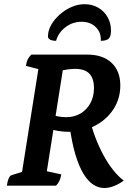

<svg xmlns="http://www.w3.org/2000/svg" viewBox="-20 -908 671 939"><path d="M489.9 11.5Q461.9 11.5 436.3 -5Q410.8 -21.5 388.5 -57.7Q366.2 -93.9 348.5 -153Q330.9 -212.1 319.6 -296.8L418.6 -328.2Q429 -281.4 446.5 -235.6Q464 -189.8 486.1 -148.9Q508.2 -108 533.6 -76.2Q559 -44.5 585.3 -24.8Q564.5 -9.3 539.1 1.1Q513.6 11.5 489.9 11.5ZM231.4 -347.4Q241.8 -342.9 263 -338.9Q284.2 -334.9 303.8 -334.9Q343.8 -334.9 374.2 -353.2Q404.7 -371.4 422.1 -403.5Q439.6 -435.6 439.6 -477.1Q439.6 -524.6 416.9 -547.9Q394.3 -571.2 347.8 -571.2Q332.3 -571.2 312.6 -568.7Q292.9 -566.1 268.9 -560.1L288.9 -575.9L204.9 -44.4L187.4 -75.3L279.7 -55.1Q274.3 -19.9 254.1 0H13.8Q16.2 -20.9 22.1 -34.4Q28 -47.9 35.5 -50.9L105.2 -72.9L85.5 -52.4L170.1 -585.8L183.8 -565.7L106.7 -585.9Q109.6 -605 115.7 -617.5Q121.8 -630 133.2 -641H406.4Q482.6 -641 525.5 -600.9Q568.4 -560.8 568.4 -490.1Q568.4 -425.5 535.1 -374.3Q501.9 -323 444.7 -293.2Q387.6 -263.3 315.8 -263.3Q291.2 -263.3 265.1 -267.5Q239 -271.7 217.9 -279.6ZM392.9 -887.5Q430.4 -887.5 459.8 -870.8Q489.2 -854 506 -824.6Q522.8 -795.3 522.8 -758.3Q522.8 -729.9 511.7 -719.1Q500.6 -708.4 472.9 -708.4Q475.4 -748.5 448.7 -775.1Q422 -801.6 378.7 -801.6Q335.4 -801.6 300.3 -775.1Q265.2 -748.5 254.3 -708.4Q236.3 -708.4 225.5 -714Q214.6 -719.5 214.6 -730.3Q214.6 -758.3 230.4 -786.2Q246.2 -814.1 272.2 -837Q298.1 -859.9 329.7 -873.7Q361.3 -887.5 392.9 -887.5Z"/></svg>

Font: Petrona
Style: Italic
Weight: 400
Italic angle: -9°
Designer: Ringo R. Seeber
Foundry: Ringo R. Seeber
Version: Version 2.001; ttfautohint (v1.8.3)